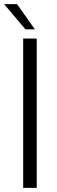

<svg xmlns="http://www.w3.org/2000/svg" viewBox="-37 -916 276 936"><path d="M76 -728H142V0H76ZM87 -773 -17 -896H46L133 -773Z"/></svg>

Font: Murecho Thin Light
Style: Regular
Weight: 300
Version: Version 1.010